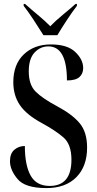

<svg xmlns="http://www.w3.org/2000/svg" viewBox="-20 -951 496 981"><path d="M217 10Q315 10 370 -45.5Q425 -101 425 -197Q425 -276 387 -321.5Q349 -367 272 -408Q197 -448 162 -483Q127 -518 127 -586Q127 -651 156.5 -682.5Q186 -714 227 -714Q322 -714 322 -540Q367 -540 386 -557.5Q405 -575 405 -603Q405 -647 364.5 -685.5Q324 -724 240 -724Q155 -724 101.5 -673Q48 -622 48 -531Q48 -463 82 -413.5Q116 -364 194 -322Q262 -285 303.5 -249.5Q345 -214 345 -135Q345 -1 234 -1Q166 -1 136.5 -54Q107 -107 107 -205Q76 -205 53.5 -186Q31 -167 31 -127Q31 -83 69.5 -36.5Q108 10 217 10ZM202 -771H273Q293 -805 322 -849Q351 -893 373 -921V-931H366Q337 -905 301 -875.5Q265 -846 237 -817Q208 -846 172.5 -875.5Q137 -905 108 -931H101V-921Q123 -893 152 -849Q181 -805 202 -771Z"/></svg>

Font: Noto Serif Display Condensed Semi
Style: Regular
Weight: 600
Width: 3
Designer: Monotype Design Team
Foundry: Monotype Imaging Inc.
Version: Version 1.900